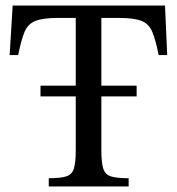

<svg xmlns="http://www.w3.org/2000/svg" viewBox="-20 -677 643 697"><path d="M447 0H157V-30Q199 -30 220 -36.5Q241 -43 248 -64.5Q255 -86 255 -131V-327H127V-366H255V-612H191Q136 -612 108.5 -601Q81 -590 69 -561Q57 -532 46 -477H15L26 -657H579L587 -477H556Q545 -532 533 -561Q521 -590 494 -601Q467 -612 411 -612H348V-366H476V-327H348V-131Q348 -86 355 -64.5Q362 -43 383.5 -36.5Q405 -30 447 -30Z"/></svg>

Font: STIX Two Text
Style: Regular
Weight: 400
Designer: Ross Mills, John Hudson & Paul Hanslow, Tiro Typeworks Ltd; with prior portions MicroPress Inc., and Coen Hoffman.
Foundry: Tiro Typeworks Ltd
Version: Version 2.13 b171